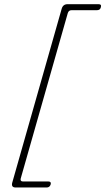

<svg xmlns="http://www.w3.org/2000/svg" viewBox="-20 -752 491 894"><path d="M295.5 -690.5 76.5 79Q73 93 87 93H205Q219.5 93 216 106.5Q211.5 121 197.5 121H53Q31 121 37 98.5L267 -710.5Q273 -732.5 294.5 -732.5H439Q454 -732.5 449.5 -718Q446.5 -704.5 431 -704.5H313Q299.5 -704.5 295.5 -690.5Z"/></svg>

Font: Fraunces 72pt SuperSoft Thin
Style: Italic
Weight: 100
Italic angle: -16°
Version: Version 1.000;[b76b70a41]